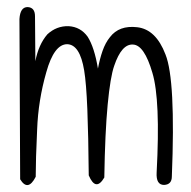

<svg xmlns="http://www.w3.org/2000/svg" viewBox="-20 -521 540 543"><path d="M80 -348Q89 -395 114 -424Q140 -448 174 -447Q191 -446 204.5 -438.5Q218 -431 228 -417Q247 -387 257 -327Q262 -354 270 -377Q278 -400 291 -416Q317 -450 368 -444Q421 -438 448 -367Q477 -295 466 -22Q466 1 444 2Q421 2 423 -33Q434 -239 411 -315Q388 -394 356 -395Q324 -397 303 -335Q292 -304 284.5 -225Q277 -146 275 -19Q251 22 231 -25Q230 -138 227 -212Q224 -286 218 -322Q206 -395 170 -396Q133 -396 111 -317Q88 -237 85 -154Q83 -112 82 -78.5Q81 -45 81 -21Q59 22 37 -14L35 -467Q37 -501 58 -501Q79 -500 79 -475Z"/></svg>

Font: Yomogi
Style: Regular
Weight: 400
Designer: satsuyako
Foundry: satsuyako
Version: Version 3.100